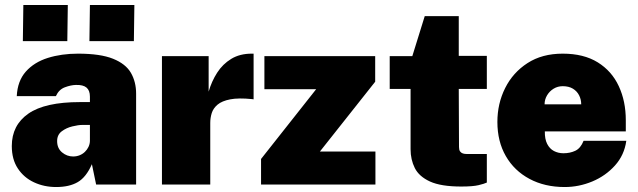

<svg xmlns="http://www.w3.org/2000/svg" viewBox="-20 -743 2569 773"><path d="M206 10Q157.5 10 116.8 -9Q76 -28 51.8 -64.8Q27.5 -101.5 27.5 -155Q27.5 -239 94.2 -285.5Q161 -332 302 -332H342V-354Q342 -379 328.2 -390.5Q314.5 -402 285 -401Q265 -400.5 241 -391.5Q217 -382.5 205 -356H47.5Q50.5 -417 84 -454.8Q117.5 -492.5 172.5 -509.8Q227.5 -527 294 -527Q384 -527 435 -506.5Q486 -486 507 -449.8Q528 -413.5 528 -366V0H367L350 -82Q327 -29.5 293 -9.8Q259 10 206 10ZM274.5 -113Q288.5 -113 300.8 -118Q313 -123 322 -131.8Q331 -140.5 336.2 -151.5Q341.5 -162.5 342 -175V-240H311Q295.5 -240 271.5 -234.2Q247.5 -228.5 228.8 -214.5Q210 -200.5 210 -175Q210 -146 229.8 -129.5Q249.5 -113 274.5 -113ZM340 -577.5 342 -723H521L519 -577.5ZM72 -577.5 74 -723H253L251 -577.5Z M632 0V-517H820V-374Q832 -415.5 854.2 -450.2Q876.5 -485 911 -506Q945.5 -527 993.5 -527Q997 -527 999 -527Q1001 -527 1001 -527V-343Q999.5 -343.5 998.2 -343.5Q997 -343.5 994.5 -344Q940 -349.5 906.8 -343Q873.5 -336.5 856 -321.8Q838.5 -307 832.5 -287.8Q826.5 -268.5 826.5 -248V0Z M1031 0V-103L1253 -384H1044.5V-517H1490.5V-414L1268 -133H1491.5V0Z M1940 -385H1827L1828 -151Q1828 -139.5 1832.2 -133.5Q1836.5 -127.5 1843.5 -125.2Q1850.5 -123 1859 -123H1940V-8Q1929.5 -3 1906.5 2.5Q1883.5 8 1837 8Q1755.5 8 1711.2 -12.2Q1667 -32.5 1650 -66.5Q1633 -100.5 1633 -142V-385H1549V-517H1640L1690 -678H1827V-518H1940Z M2173.5 -214Q2173 -183 2183 -163.5Q2193 -144 2210.2 -135Q2227.5 -126 2248.5 -126Q2275 -126 2296.2 -136Q2317.5 -146 2329.5 -176H2501.5Q2493.5 -118.5 2456 -76.8Q2418.5 -35 2364.8 -12.5Q2311 10 2253.5 10Q2173 10 2111.8 -22.8Q2050.5 -55.5 2016.5 -114.5Q1982.5 -173.5 1982.5 -252Q1982.5 -326 2013.8 -388.5Q2045 -451 2103.8 -489Q2162.5 -527 2245.5 -527Q2330 -527 2386.5 -492Q2443 -457 2471.2 -396.2Q2499.5 -335.5 2499.5 -259V-214ZM2172.5 -323H2320Q2320 -342.5 2311.5 -359.2Q2303 -376 2286.5 -386Q2270 -396 2245.5 -396Q2225.5 -396 2209 -386Q2192.5 -376 2182.5 -359.2Q2172.5 -342.5 2172.5 -323Z"/></svg>

Font: Public Sans Black
Style: Regular
Weight: 900
Designer: The Public Sans Project Authors: Dan O. Williams and USWDS (Libre Franklin designed by Pablo Impallari and Rodrigo Fuenz
Version: Version 1.007